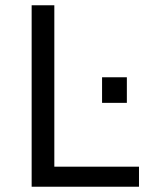

<svg xmlns="http://www.w3.org/2000/svg" viewBox="-20 -708 578 728"><path d="M100 -688V0H507V-76H186V-688ZM367 -415V-318H461V-415Z"/></svg>

Font: Saira UNSAM
Style: Regular
Weight: 400
Designer: Hector Gatti with collaboration of the Omnibus-Type team
Foundry: Omnibus-Type
Version: Version 0.072;PS 000.072;hotconv 1.0.88;makeotf.lib2.5.64775